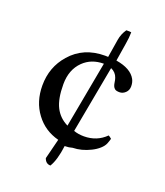

<svg xmlns="http://www.w3.org/2000/svg" viewBox="-133 -688 779 904"><g transform="rotate(20 256.0 -236.5)"><path d="M298.3 -413.1Q236.3 -413.1 196.3 -374Q151.9 -330.6 151.9 -257.3Q151.9 -184.1 172.9 -142.8Q193.8 -101.6 236.8 -80.6ZM257.3 14.2Q248 87.4 225.6 123.5Q202.1 123.5 193.4 98.1L218.8 -2.9Q147 -21.5 104.5 -79.1Q61 -137.2 61 -218.3Q61 -310.5 119.1 -376.5Q183.6 -450.7 291 -450.7L306.2 -450.2L320.8 -540.5Q325.7 -571.3 343.8 -597.2Q352.1 -597.2 358.2 -597.2Q364.3 -597.2 368.7 -596.2Q368.7 -569.3 362.8 -535.6L348.6 -447.3Q424.3 -435.1 447.8 -391.1Q455.6 -376.5 455.6 -356.7Q455.6 -336.9 442.4 -324.5Q429.2 -312 413.1 -312Q397 -312 390.1 -317.1Q383.3 -322.3 380.1 -330.3Q377 -338.4 375.7 -348.6Q374.5 -358.9 371.1 -369.1Q362.8 -394 337.4 -405.3L274.9 -67.9Q298.3 -59.6 326.2 -59.6Q391.1 -59.6 435.1 -103.5Q442.9 -99.6 450.7 -92.3Q448.2 -82 442.4 -67.1Q436.5 -52.2 420.7 -38.1Q404.8 -23.9 383.8 -13.7Q339.8 8.3 294.9 9.3Q278.3 14.2 261.7 14.2Z"/></g></svg>

Font: RadleyRegular
Style: Regular
Weight: 400
Designer: vernon adams
Foundry: vernon adams
Version: Version 1.000;PS 001.001;hotconv 1.0.56